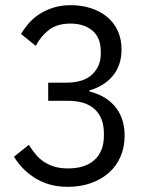

<svg xmlns="http://www.w3.org/2000/svg" viewBox="-20 -709 568 741"><path d="M236 -390Q302 -390 335.5 -421.5Q369 -453 369 -502V-509Q369 -564 336.5 -591Q304 -618 252 -618Q201 -618 169.5 -594Q138 -570 118 -532L61 -578Q73 -598 90 -618Q107 -638 130.5 -653.5Q154 -669 184.5 -679Q215 -689 254 -689Q295 -689 330.5 -677.5Q366 -666 392.5 -644.5Q419 -623 434 -591Q449 -559 449 -518Q449 -485 439.5 -459Q430 -433 413 -413.5Q396 -394 373 -380.5Q350 -367 325 -360V-356Q351 -350 375.5 -337Q400 -324 419.5 -303Q439 -282 450 -252.5Q461 -223 461 -185Q461 -142 445.5 -105.5Q430 -69 401 -43Q372 -17 331.5 -2.5Q291 12 242 12Q200 12 168 2Q136 -8 111 -24.5Q86 -41 67 -61Q48 -81 34 -104L91 -150Q104 -130 117.5 -113.5Q131 -97 149 -85Q167 -73 189.5 -66Q212 -59 242 -59Q309 -59 345 -92Q381 -125 381 -186V-194Q381 -254 346 -287Q311 -320 241 -320H166V-390Z"/></svg>

Font: PlemolJP
Style: Regular
Weight: 400
Monospace: yes
Version: v2.0.4; ttfautohint (v1.8.4.7-5d5b-dirty) -l 6 -r 45 -G 200 